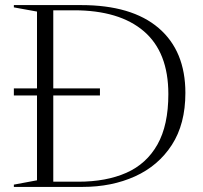

<svg xmlns="http://www.w3.org/2000/svg" viewBox="-20 -735 798 755"><path d="M34.5 0V-9L125.5 -26V-359.5H34.5V-387.5H125.5V-689.5L34.5 -706V-715H299Q498 -715 603.5 -625Q709 -535 709 -369.5Q709 -247.5 655.8 -165.2Q602.5 -83 511 -41.5Q419.5 0 304.5 0ZM642 -365Q642 -529.5 545.8 -612Q449.5 -694.5 271 -694.5H189.5V-387.5H373V-359.5H189.5V-20.5H288Q397.5 -20.5 476.8 -55.5Q556 -90.5 599 -166.5Q642 -242.5 642 -365Z"/></svg>

Font: Newsreader Display Light
Style: Regular
Weight: 300
Designer: Hugues Gentile
Foundry: Production Type
Version: Version 1.001